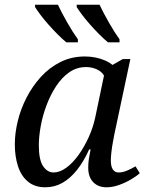

<svg xmlns="http://www.w3.org/2000/svg" viewBox="-20 -786 619 816"><path d="M172 10Q128 10 99 -14Q70 -38 56.5 -79.5Q43 -121 43 -173Q43 -220 55.5 -271.5Q68 -323 93 -371.5Q118 -420 154 -459.5Q190 -499 237 -522.5Q284 -546 341 -546Q365 -546 386.5 -541.5Q408 -537 426.5 -529Q445 -521 458 -510L502 -535H534L466 -215Q464 -204 460 -183Q456 -162 453.5 -140Q451 -118 451 -104Q451 -79 459.5 -66Q468 -53 484 -53Q501 -53 519 -60.5Q537 -68 556 -79L574 -50Q560 -37 536 -23Q512 -9 485 0.5Q458 10 433 10Q397 10 376 -12Q355 -34 355 -73Q355 -93 357.5 -109.5Q360 -126 365 -151H359Q336 -100 307.5 -64Q279 -28 245.5 -9Q212 10 172 10ZM208 -53Q234 -53 261.5 -73Q289 -93 313.5 -127Q338 -161 357 -203Q376 -245 385 -288L422 -465Q411 -483 390 -492Q369 -501 346 -501Q306 -501 274 -478.5Q242 -456 218 -419Q194 -382 177.5 -338Q161 -294 153 -249.5Q145 -205 145 -169Q145 -107 163 -80Q181 -53 208 -53ZM439 -606Q422 -620 402.5 -639.5Q383 -659 363.5 -681Q344 -703 329 -723Q314 -743 306 -756V-766H403Q419 -732 443 -690Q467 -648 488 -619V-606ZM262 -606Q245 -620 225.5 -639.5Q206 -659 186.5 -681Q167 -703 152 -723Q137 -743 129 -756V-766H226Q242 -732 266 -690Q290 -648 311 -619V-606Z"/></svg>

Font: Noto Serif
Style: Italic
Weight: 400
Italic angle: -12°
Designer: Monotype Design Team
Foundry: Monotype Imaging Inc.
Version: Version 2.013